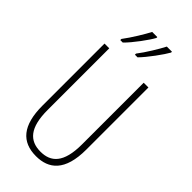

<svg xmlns="http://www.w3.org/2000/svg" viewBox="-296 -1013 1085 1085"><g transform="rotate(45 246.5 -470.5)"><path d="M373 -944V-951H332C315 -917 270 -842 237 -800V-791H258C296 -829 355 -911 373 -944ZM256 -944V-951H215C197 -916 155 -846 120 -800V-791H140C180 -830 238 -910 256 -944ZM422 -218V-714H384V-221C384 -73 329 -26 247 -26C160 -26 109 -79 109 -221V-714H71V-218C71 -60 133 10 247 10C348 10 422 -46 422 -218Z"/></g></svg>

Font: Noto Sans Sinhala ExtraCondensed ExtraLight
Style: Regular
Weight: 200
Width: 2
Designer: Jelle Bosma - Monotype Design Team
Foundry: Monotype Imaging Inc.
Version: Version 2.006